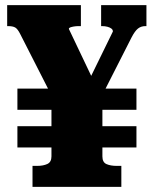

<svg xmlns="http://www.w3.org/2000/svg" viewBox="-20 -730 600 750"><path d="M48 -384H513V-301H48ZM48 -237H513V-154H48ZM181 -377H380V-119Q380 -96 396 -89Q412 -82 436 -82H454V0H107V-82H125Q149 -82 165 -89.5Q181 -97 181 -119ZM365 -330 194 -332 59 -597Q49 -617 39.5 -622.5Q30 -628 12 -628H8V-710H296V-628H287Q277 -628 268.5 -626.5Q260 -625 254.5 -623Q249 -621 249 -617L359 -386L309 -378L421 -607Q421 -614 415 -618.5Q409 -623 399.5 -625.5Q390 -628 379 -628H375V-710H552V-628H548Q531 -628 519 -618.5Q507 -609 494 -584Z"/></svg>

Font: Roboto Serif 20pt ExtraBold
Style: Regular
Weight: 800
Version: Version 1.008